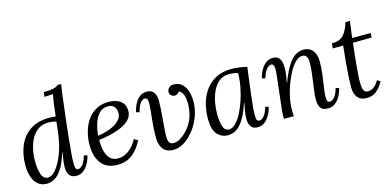

<svg xmlns="http://www.w3.org/2000/svg" viewBox="-71 -1166 3227 1587"><g transform="rotate(-15 1542.5 -372.0)"><path d="M173 11Q127 11 97 -14.5Q67 -40 52.5 -83.5Q38 -127 38 -179Q38 -277 70.5 -351.5Q103 -426 168 -468.5Q233 -511 329 -511Q344 -511 358 -510Q372 -509 385 -507Q389 -543 393.5 -579.5Q398 -616 402.5 -646.5Q407 -677 411 -692Q393 -691 374.5 -690Q356 -689 338 -688L342 -728Q386 -728 410.5 -732Q435 -736 448 -742Q461 -748 469 -755H498Q489 -701 479.5 -623.5Q470 -546 456 -427Q449 -363 442.5 -299.5Q436 -236 431.5 -182Q427 -128 427 -92Q427 -73 431 -56Q435 -39 454 -39Q471 -39 491 -61Q511 -83 526 -136L555 -130Q552 -112 542.5 -88.5Q533 -65 517 -42Q501 -19 478 -4Q455 11 425 11Q385 11 366.5 -14Q348 -39 348 -79Q348 -108 352 -139.5Q356 -171 363 -208H360Q333 -117 300.5 -69.5Q268 -22 235.5 -5.5Q203 11 173 11ZM194 -36Q226 -36 257.5 -72Q289 -108 315 -166Q341 -224 355 -289Q363 -324 368.5 -367Q374 -410 380 -465Q364 -471 346.5 -473Q329 -475 312 -475Q270 -475 238.5 -458Q207 -441 185 -412Q163 -383 149.5 -347Q136 -311 130 -272Q124 -233 124 -196Q124 -128 139.5 -82Q155 -36 194 -36Z M837 -511Q873 -511 905 -500Q937 -489 957 -464Q977 -439 977 -396Q977 -355 949 -325Q921 -295 876 -275.5Q831 -256 780 -244Q729 -232 682 -227Q682 -165 694.5 -123Q707 -81 732 -60Q757 -39 796 -39Q825 -39 854.5 -52Q884 -65 911 -91.5Q938 -118 960 -160L993 -141Q965 -89 933 -55Q901 -21 863 -5Q825 11 779 11Q684 11 639 -48.5Q594 -108 594 -205Q594 -263 609 -318Q624 -373 654 -416.5Q684 -460 730 -485.5Q776 -511 837 -511ZM823 -477Q777 -477 747.5 -446Q718 -415 702.5 -366Q687 -317 683 -263Q736 -270 784 -288Q832 -306 863 -334.5Q894 -363 894 -401Q894 -433 876.5 -455Q859 -477 823 -477Z M1395 -511Q1440 -511 1468.5 -482.5Q1497 -454 1508.5 -407.5Q1520 -361 1516 -307Q1512 -253 1492 -201Q1477 -161 1452.5 -123.5Q1428 -86 1396.5 -55.5Q1365 -25 1329 -7Q1293 11 1254 11Q1213 11 1188 -6.5Q1163 -24 1152 -53.5Q1141 -83 1140 -117Q1139 -159 1142 -202Q1145 -245 1149 -285.5Q1153 -326 1156.5 -359.5Q1160 -393 1160 -415Q1160 -433 1155 -446.5Q1150 -460 1132 -460Q1116 -460 1097 -438Q1078 -416 1064 -362L1036 -369Q1039 -387 1047.5 -410.5Q1056 -434 1071 -457Q1086 -480 1108 -495Q1130 -510 1160 -511Q1187 -512 1205 -501Q1223 -490 1232.5 -468.5Q1242 -447 1243 -416Q1243 -386 1240.5 -345.5Q1238 -305 1234.5 -262.5Q1231 -220 1228 -182.5Q1225 -145 1224 -119Q1224 -103 1226 -85Q1228 -67 1238 -55Q1248 -43 1272 -43Q1297 -43 1324 -58Q1351 -73 1376.5 -98Q1402 -123 1422.5 -155.5Q1443 -188 1454 -224Q1460 -244 1465 -276.5Q1470 -309 1468.5 -343.5Q1467 -378 1456 -406Q1445 -434 1420 -444Q1414 -431 1403.5 -425Q1393 -419 1380 -419Q1367 -419 1353 -429Q1339 -439 1338 -461Q1338 -471 1343.5 -482.5Q1349 -494 1361.5 -502.5Q1374 -511 1395 -511Z M1887 -511Q1917 -511 1953 -506.5Q1989 -502 2021 -494Q2013 -434 2005.5 -374.5Q1998 -315 1991.5 -261.5Q1985 -208 1981 -165.5Q1977 -123 1977 -99Q1977 -79 1980 -59Q1983 -39 2005 -39Q2022 -39 2042.5 -61Q2063 -83 2078 -136L2106 -130Q2103 -112 2093.5 -88.5Q2084 -65 2068 -42Q2052 -19 2029 -4Q2006 11 1976 11Q1936 11 1919 -14Q1902 -39 1902 -79Q1902 -108 1907.5 -142Q1913 -176 1920 -213H1917Q1893 -139 1867.5 -94.5Q1842 -50 1816.5 -27Q1791 -4 1767 3.5Q1743 11 1722 11Q1668 11 1631.5 -29Q1595 -69 1595 -163Q1595 -233 1613 -296Q1631 -359 1667.5 -407.5Q1704 -456 1759 -483.5Q1814 -511 1887 -511ZM1856 -475Q1811 -475 1777.5 -450Q1744 -425 1722 -382.5Q1700 -340 1689.5 -287.5Q1679 -235 1679 -180Q1679 -116 1693 -74.5Q1707 -33 1744 -33Q1771 -33 1798.5 -60Q1826 -87 1850 -132.5Q1874 -178 1893 -234.5Q1912 -291 1923 -350Q1934 -409 1934 -463Q1919 -469 1899 -472Q1879 -475 1856 -475Z M2579 11Q2532 11 2515 -14Q2498 -39 2498 -85Q2498 -113 2502.5 -151Q2507 -189 2513.5 -232Q2520 -275 2524.5 -319Q2529 -363 2529 -403Q2529 -415 2525.5 -429Q2522 -443 2512 -453.5Q2502 -464 2482 -464Q2454 -464 2426 -438Q2398 -412 2373 -368Q2348 -324 2328 -270.5Q2308 -217 2296.5 -160.5Q2285 -104 2285 -53Q2285 -38 2285.5 -25.5Q2286 -13 2287 0H2203Q2202 -7 2202 -12.5Q2202 -18 2202 -26Q2202 -43 2204 -65.5Q2206 -88 2210.5 -125.5Q2215 -163 2222 -226Q2229 -285 2232.5 -318Q2236 -351 2238 -368.5Q2240 -386 2240.5 -395.5Q2241 -405 2241 -416Q2241 -434 2236 -447.5Q2231 -461 2214 -461Q2198 -461 2177 -439Q2156 -417 2141 -364L2113 -370Q2116 -388 2125.5 -411.5Q2135 -435 2151 -458Q2167 -481 2190 -496Q2213 -511 2243 -511Q2277 -511 2293.5 -492.5Q2310 -474 2314.5 -445Q2319 -416 2317 -383Q2315 -355 2310.5 -329Q2306 -303 2302 -283H2305Q2339 -374 2372 -423.5Q2405 -473 2437.5 -492Q2470 -511 2502 -511Q2542 -511 2566 -493Q2590 -475 2600.5 -445.5Q2611 -416 2611 -381Q2611 -326 2603.5 -268.5Q2596 -211 2588.5 -162.5Q2581 -114 2581 -85Q2581 -67 2585.5 -53Q2590 -39 2608 -39Q2625 -39 2645.5 -60.5Q2666 -82 2681 -136L2709 -129Q2706 -112 2696.5 -88Q2687 -64 2671 -41.5Q2655 -19 2632 -4Q2609 11 2579 11Z M2938 -641 2920 -500H3079L3076 -462L2916 -460Q2912 -418 2906.5 -373.5Q2901 -329 2897 -285Q2893 -241 2890 -200.5Q2887 -160 2887 -127Q2887 -108 2889.5 -87.5Q2892 -67 2902 -53.5Q2912 -40 2934 -40Q2944 -40 2958.5 -44Q2973 -48 2991 -63Q3009 -78 3028 -110L3054 -93Q3025 -42 2991.5 -15.5Q2958 11 2910 11Q2871 11 2848.5 -5.5Q2826 -22 2816 -49Q2806 -76 2806 -107Q2806 -145 2809 -199.5Q2812 -254 2818 -320.5Q2824 -387 2832 -459L2743 -458L2746 -500Q2815 -500 2848 -537Q2881 -574 2900 -641Z"/></g></svg>

Font: Lora Italic
Style: Italic
Weight: 400
Italic angle: -3°
Designer: Olga Karpushina, Alexei Vanyashin (Cyrillic)
Foundry: Cyreal
Version: Version 2.210; ttfautohint (v1.8.1.43-b0c9)